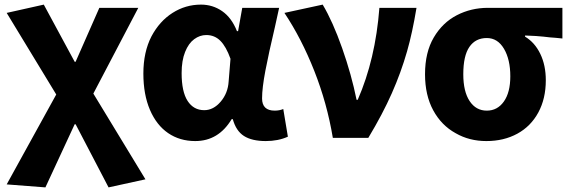

<svg xmlns="http://www.w3.org/2000/svg" viewBox="-20 -598 2473 833"><path d="M9 202 224 -188 9 -542 170 -578 304 -330H308L411 -564H580L385 -192L611 180L451 215L308 -59H304L177 215Z M602 -279Q602 -372 637 -440Q672 -506 728.5 -542Q785 -578 852 -578Q903 -578 944 -549.5Q985 -521 1008 -463H1013L1031 -564H1191L1173 -482Q1146 -368 1131.5 -292Q1117 -216 1117 -171Q1117 -118 1172 -118Q1192 -118 1209 -125L1229 -5Q1187 14 1133 14Q1073 14 1038.5 -8Q1004 -30 990 -81H985Q928 14 827 14Q760 14 709.5 -20.5Q659 -55 630.5 -121.5Q602 -188 602 -279ZM972 -245 980 -343Q961 -396 936 -421Q911 -446 875 -446Q847 -446 822.5 -428Q798 -410 783 -372.5Q768 -335 768 -281Q768 -200 794 -160Q820 -120 866 -120Q906 -120 937.5 -157Q969 -194 972 -245Z M1214 -542 1380 -578Q1424 -504 1464.5 -389Q1505 -274 1527 -165H1532Q1609 -341 1626 -564H1787Q1769 -455 1746 -375Q1720 -284 1680 -193.5Q1640 -103 1578 0H1424Q1399 -150 1343.5 -290.5Q1288 -431 1214 -542Z M1957 -20Q1895 -54 1859.5 -119.5Q1824 -185 1824 -276Q1824 -371 1862 -435.5Q1900 -500 1962 -532Q2024 -564 2097 -564H2420V-431L2390 -434Q2369 -435 2338 -439Q2313 -442 2258 -444V-439Q2300 -414 2324 -364.5Q2348 -315 2348 -250Q2348 -170 2315.5 -110Q2283 -50 2224.5 -18Q2166 14 2090 14Q2016 14 1957 -20ZM2194 -267Q2194 -340 2166.5 -386.5Q2139 -433 2092 -433Q2043 -433 2016.5 -394.5Q1990 -356 1990 -276Q1990 -201 2017.5 -159.5Q2045 -118 2092 -118Q2138 -118 2166 -157.5Q2194 -197 2194 -267Z"/></svg>

Font: Merged Yaku Han JP ExtraBold
Style: Regular
Weight: 800
Designer: Ryoko NISHIZUKA 西塚涼子 (kana, bopomofo & ideographs); Paul D. Hunt (Latin, Greek & Cyrillic); Sandoll Communications 산돌커뮤니
Foundry: Adobe
Version: Version 2.004